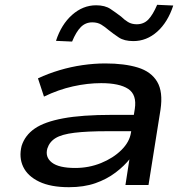

<svg xmlns="http://www.w3.org/2000/svg" viewBox="-20 -770 786 799"><path d="M267 9Q191 9 143 -14Q95 -37 76.5 -76Q58 -115 70 -163Q84 -207 124.5 -235Q165 -263 243 -277.5Q321 -292 446 -292H558L548 -224H428Q342 -224 289.5 -217.5Q237 -211 211.5 -195.5Q186 -180 177 -152Q167 -116 196 -93.5Q225 -71 293 -71Q350 -71 400.5 -91.5Q451 -112 485 -145.5Q519 -179 525 -218L541 -317Q550 -376 513.5 -400Q477 -424 401 -424Q344 -424 283.5 -410.5Q223 -397 163 -368L138 -444Q181 -464 228 -478Q275 -492 323.5 -499Q372 -506 418 -506Q498 -506 553.5 -489Q609 -472 634 -430Q659 -388 648 -314L598 0H502L519 -110L522 -111Q498 -80 461 -52Q424 -24 376.5 -7.5Q329 9 267 9ZM280 -597 213 -600Q235 -668 280 -708Q325 -748 380 -748Q417 -748 440 -732.5Q463 -717 484 -701Q497 -688 512.5 -678.5Q528 -669 549 -669Q578 -669 597 -688.5Q616 -708 634 -750L701 -747Q678 -677 634 -638Q590 -599 535 -599Q497 -599 474.5 -614Q452 -629 432 -645Q417 -658 401.5 -667.5Q386 -677 364 -677Q336 -677 316.5 -657.5Q297 -638 280 -597Z"/></svg>

Font: Nunito Sans 7pt Expanded Medium
Style: Italic
Weight: 500
Width: 7
Italic angle: -9°
Designer: Vernon Adams
Foundry: Vernon Adams
Version: Version 3.101;gftools[0.9.27]